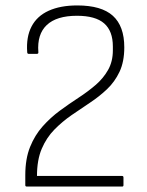

<svg xmlns="http://www.w3.org/2000/svg" viewBox="-20 -686 541 706"><path d="M79 0Q73 0 73 -5V-42Q73 -102 90.5 -145.5Q108 -189 137 -221.5Q166 -254 200 -279Q234 -304 268.5 -326.5Q303 -349 331.5 -373.5Q360 -398 377.5 -429Q395 -460 395 -501V-515Q395 -572 363 -600Q331 -628 263 -628Q188 -628 152 -594Q116 -560 121 -495Q122 -488 116 -488H85Q80 -488 80 -495Q76 -550 96 -588.5Q116 -627 159 -646.5Q202 -666 264 -666Q353 -666 395 -628Q437 -590 437 -512Q437 -459 419.5 -422Q402 -385 373.5 -358Q345 -331 311 -308.5Q277 -286 243 -262.5Q209 -239 180 -209.5Q151 -180 133.5 -139Q116 -98 116 -39H429Q434 -39 434 -33V-5Q434 0 429 0Z"/></svg>

Font: Sofia Sans Semi Condensed ExtraLight
Style: Regular
Weight: 250
Version: Version 4.100